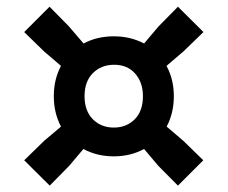

<svg xmlns="http://www.w3.org/2000/svg" viewBox="-20 -664 696 587"><path d="M132 -96.5 54 -174 115 -233.5 166.5 -277Q144.5 -318.5 144.5 -370Q144.5 -421.5 166.5 -462.5L115 -506.5L54 -566L131.5 -643.5L191 -583L235.5 -531Q276.5 -553 328 -553Q379 -553 420.5 -531L464.5 -583L524 -643.5L602 -566L540.5 -506.5L489 -462.5Q511.5 -421.5 511.5 -370Q511.5 -318.5 489.5 -277L540.5 -233.5L601.5 -174L524 -96.5L464 -157L420.5 -208.5Q379 -186 328 -186Q276.5 -186 235 -208.5L191.5 -157ZM328 -274Q366.5 -274 391.8 -299.2Q417 -324.5 417 -370Q417 -412 393.2 -439Q369.5 -466 329 -466Q289.5 -466 264 -440.5Q238.5 -415 238.5 -370Q238.5 -325 263.8 -299.5Q289 -274 328 -274Z"/></svg>

Font: Encode Sans SmExp
Style: Bold
Weight: 700
Width: 6
Designer: Multiple Designers
Foundry: Impallari Type
Version: Version 3.002; ttfautohint (v1.8.3) -l 8 -r 50 -G 200 -x 14 